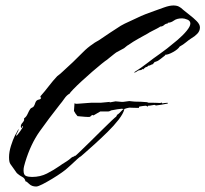

<svg xmlns="http://www.w3.org/2000/svg" viewBox="-20 -623 750 701"><path d="M112 58Q96 58 86.5 48.5Q77 39 73 39Q71 28 61.5 23Q52 18 45 12Q41 9 38.5 5Q36 1 33 -3Q23 -17 18 -24Q13 -31 13 -49Q13 -68 20 -90.5Q27 -113 35 -129Q37 -133 41.5 -140.5Q46 -148 47 -151H48Q47 -144 43 -138.5Q39 -133 39 -126Q43 -129 53 -143Q63 -157 64 -161Q63 -161 63 -161.5Q63 -162 63 -162H61Q60 -161 60 -159Q60 -157 58 -155Q56 -159 56 -161Q56 -168 61 -173.5Q66 -179 68 -184V-191Q76 -196 81 -207.5Q86 -219 91 -226Q94 -229 98 -230.5Q102 -232 104 -236Q107 -241 108.5 -246.5Q110 -252 114 -256Q118 -259 124 -260Q130 -261 130 -268L127 -267L128 -272Q144 -290 158.5 -309Q173 -328 189 -345Q194 -349 198 -352Q202 -355 206 -359Q216 -368 226 -377.5Q236 -387 246 -396Q264 -413 282 -431.5Q300 -450 320 -463Q325 -467 330.5 -470Q336 -473 341 -476Q361 -490 381 -503Q401 -516 421 -529Q435 -537 450 -543.5Q465 -550 479 -557Q495 -565 512 -571.5Q529 -578 546 -584Q560 -589 579.5 -596Q599 -603 613 -603Q625 -603 633 -599Q641 -595 649 -587Q657 -580 671.5 -569Q686 -558 698 -546Q710 -534 710 -523Q710 -510 700.5 -500Q691 -490 680 -484Q669 -477 659 -468.5Q649 -460 636 -453Q630 -443 612 -433Q594 -423 583 -423V-421Q576 -416 566.5 -408Q557 -400 549 -398Q548 -397 545 -397Q544 -396 542 -393.5Q540 -391 539 -390V-389Q534 -388 530 -385.5Q526 -383 521 -383Q518 -378 512 -378Q511 -376 508 -374.5Q505 -373 504 -370H503L500 -371Q497 -367 493 -367Q489 -367 484 -365Q483 -364 478 -361Q473 -358 471 -358H470L471 -360Q495 -375 517.5 -392.5Q540 -410 563 -426Q572 -432 590 -446Q608 -460 628 -477Q648 -494 661.5 -510.5Q675 -527 675 -537Q675 -547 664 -551.5Q653 -556 645 -556Q626 -556 615 -548Q604 -540 593 -540L592 -537Q585 -537 579 -531.5Q573 -526 565 -526Q563 -524 553.5 -519Q544 -514 534 -509Q524 -504 520 -501Q502 -491 484 -481Q466 -471 449 -459Q445 -457 441 -453.5Q437 -450 433 -447L407 -433Q406 -433 397 -426Q388 -419 379.5 -412Q371 -405 371 -405Q366 -402 351 -390Q336 -378 316.5 -361Q297 -344 278.5 -327Q260 -310 247.5 -297Q235 -284 234 -281Q224 -276 215 -263Q206 -250 199 -242Q158 -190 125 -143.5Q92 -97 72 -31Q70 -24 68 -16.5Q66 -9 66 -1Q66 16 75 19.5Q84 23 97 23Q127 23 151.5 10.5Q176 -2 199 -18Q207 -24 215.5 -29Q224 -34 232 -40Q235 -42 238 -45Q241 -48 245 -50Q250 -52 249 -51Q248 -50 253 -54V-55L254 -54H255Q257 -55 272.5 -70Q288 -85 309.5 -106Q331 -127 352 -148Q373 -169 388 -183Q403 -197 404 -197Q405 -199 407 -202.5Q409 -206 411 -206Q415 -209 421 -215.5Q427 -222 431 -225Q430 -225 428 -225.5Q426 -226 424 -226Q422 -226 408 -224Q394 -222 386 -220Q384 -219 381 -217.5Q378 -216 374 -216H346L322 -202Q319 -201 320 -202Q321 -203 318 -203Q315 -203 312 -199.5Q309 -196 306 -196H302Q300 -196 291 -196.5Q282 -197 273.5 -198Q265 -199 263 -199Q255 -208 250 -218L252 -246Q254 -245 255.5 -244.5Q257 -244 260 -244Q262 -244 274.5 -245Q287 -246 300 -247Q313 -248 315 -248H349L381 -251L380 -249Q383 -249 391 -251Q399 -253 402 -253Q405 -253 413.5 -252Q422 -251 425 -251H429Q431 -251 440.5 -252.5Q450 -254 452 -254Q455 -254 461.5 -253Q468 -252 472 -252Q482 -252 494.5 -251.5Q507 -251 516 -250Q518 -250 519 -249Q520 -248 523 -248Q525 -248 534.5 -248Q544 -248 553 -247.5Q562 -247 564 -247Q567 -247 568.5 -247.5Q570 -248 571 -249Q571 -247 574 -245Q577 -247 582 -247Q587 -247 591 -248Q591 -248 592 -247Q593 -246 593 -245Q583 -243 568 -240.5Q553 -238 550 -238Q548 -238 547 -239Q546 -240 543 -240Q541 -240 534 -238.5Q527 -237 521 -237Q520 -236 520 -234Q518 -234 516 -235.5Q514 -237 512 -237Q509 -237 502 -236Q495 -235 489 -234Q487 -233 487 -229Q479 -229 465.5 -229.5Q452 -230 452 -230L443 -228Q443 -228 439.5 -227Q436 -226 434 -224V-226Q433 -225 431 -225Q432 -224 434 -224Q430 -208 413 -186Q396 -164 372.5 -141Q349 -118 327 -98Q305 -78 290 -65Q275 -52 275 -52Q273 -52 262.5 -42.5Q252 -33 241.5 -23Q231 -13 227 -10Q221 -4 205.5 7Q190 18 171 29.5Q152 41 135.5 49.5Q119 58 112 58Z"/></svg>

Font: Cherish
Style: Regular
Weight: 400
Designer: Robert E. Leuschke
Foundry: Robert E. Leuschke
Version: Version 1.005